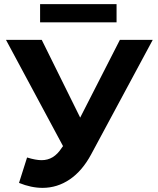

<svg xmlns="http://www.w3.org/2000/svg" viewBox="-20 -893 764 929"><path d="M719 -700 421 -146Q378 -66 317.5 -25Q257 16 186 16Q131 16 72 -8L111 -131Q153 -118 181 -118Q211 -118 235 -132.5Q259 -147 279 -178L285 -186L9 -700H182L368 -324L560 -700ZM174 -873H544V-785H174Z"/></svg>

Font: Montserrat-Bold
Style: Bold
Weight: 700
Version: Version 7.200